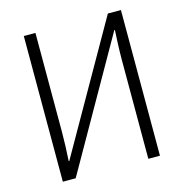

<svg xmlns="http://www.w3.org/2000/svg" viewBox="-106 -811 868 909"><g transform="rotate(-15 328.5 -357.0)"><path d="M91 0H154L512 -630H515C513 -592 510 -536 510 -485V0H567V-714H503L146 -87H143C146 -133 148 -184 148 -229V-714H91Z"/></g></svg>

Font: Noto Sans SemiCondensed Light
Style: Regular
Weight: 300
Width: 4
Designer: Monotype Design Team
Foundry: Monotype Imaging Inc.
Version: Version 2.013